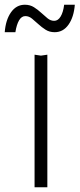

<svg xmlns="http://www.w3.org/2000/svg" viewBox="-66 -791 336 811"><path d="M-46 -655Q-42 -707 -19.5 -739Q3 -771 39 -771Q61 -771 77.5 -760.5Q94 -750 108 -737Q122 -724 135 -713.5Q148 -703 163 -703Q179 -703 190 -721Q201 -739 205 -771H250Q246 -719 223.5 -687Q201 -655 165 -655Q143 -655 126.5 -665.5Q110 -676 96 -689Q82 -702 69 -712.5Q56 -723 41 -723Q25 -723 14.5 -705Q4 -687 -1 -655ZM80 -560 107 -556 134 -560V0H80Z"/></svg>

Font: Bounded
Style: Regular
Weight: 200
Designer: Vlad Churkin
Version: Version 1.0